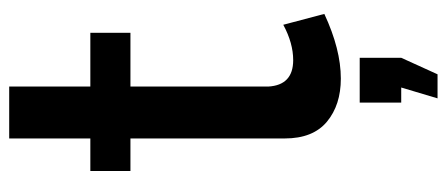

<svg xmlns="http://www.w3.org/2000/svg" viewBox="-290 -444 948 407"><g transform="rotate(-90 183.5 -241.0)"><path d="M357 -27Q282 8 220 8Q164 8 128.5 -21.5Q93 -51 93 -111V-438H24V-523H93V-695H203V-523H317V-438H203V-146Q206 -93 259 -93Q295 -93 334 -114ZM178 213 201 136H169V48H264V136L229 213Z"/></g></svg>

Font: Raleway-v4020 SemiBold
Style: Regular
Weight: 600
Designer: Matt McInerney, Pablo Impallari, Rodrigo Fuenzalida
Foundry: Matt McInerney, Pablo Impallari, Rodrigo Fuenzalida
Version: Version 4.020;PS 004.020;hotconv 1.0.88;makeotf.lib2.5.64775